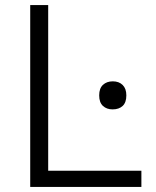

<svg xmlns="http://www.w3.org/2000/svg" viewBox="-20 -733 610 753"><path d="M98.5 0V-713H169V-63.5H534.5V0ZM421.5 -304Q398.5 -304 383.8 -317.5Q369 -331 369 -359Q369 -386.5 383.8 -400.2Q398.5 -414 422.5 -414Q446.5 -414 461 -399.8Q475.5 -385.5 475.5 -359Q475.5 -331 461 -317.5Q446.5 -304 421.5 -304Z"/></svg>

Font: Heraclito Light
Style: Regular
Weight: 300
Designer: Kostas Bartsokas (font) & Cristiano Sobral (main changes)
Foundry: Kostas Bartsokas (font) & Cristiano Sobral (main changes)
Version: Version 1.00;July 8, 2020;FontCreator 13.0.0.2655 64-bit